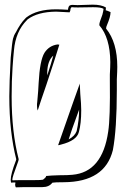

<svg xmlns="http://www.w3.org/2000/svg" viewBox="-20 -754 524 825"><path d="M482 -413V-367Q482 -199 465 -109Q431 28 254 29Q215 29 205 31Q191 50 162 50Q158 50 150 50H118Q67 50 48 51Q45 46 45 39Q45 38 46 34Q46 31 46 30Q31 30 28 31Q26 26 26 19Q26 -6 48 -63V-62Q48 -62 48.5 -64.5Q49 -67 49 -67Q50 -69 50 -69Q20 -186 20 -340Q20 -395 26 -506Q32 -573 36 -588Q40 -603 47 -614V-613Q67 -653 89 -675L93 -679Q139 -714 221 -714Q241 -714 272 -712Q274 -729 281 -731Q285 -733 291 -733Q299 -732 313 -732Q323 -732 345 -733Q368 -734 378 -734Q415 -734 435 -722Q435 -713 434 -710Q442 -708 455 -702Q455 -682 440 -647Q436 -638 436 -633V-631Q484 -572 484 -467Q484 -450 482 -413ZM452 -434Q454 -468 454 -487Q453 -592 407 -645V-650Q407 -657 420 -691Q424 -706 425 -716Q415 -723 380 -723Q370 -723 348 -722.5Q326 -722 315 -722Q297 -722 290 -723H289Q283 -723 282 -708Q280 -702 279 -701Q221 -704 221 -704Q142 -703 99 -671L96 -668Q47 -619 40 -538Q39 -528 37 -506Q35 -479 34 -465Q30 -407 30 -339Q30 -187 60 -71V-67Q59 -62 53 -46Q33 7 33 18Q34 20 34 21Q46 20 71 20H123Q159 20 166 18H165L166 17Q169 15 171.5 12.5Q174 10 175.5 8.5Q177 7 177.5 5.5Q178 4 178 3L179 2H181Q197 0 234 -1Q273 -1 291 -3Q420 -14 445 -189Q454 -247 452 -408Q452 -423 452 -434ZM323 -395V-391Q323 -379 325 -350Q329 -306 329 -280Q329 -223 319 -187Q310 -150 243 -133Q237 -131 232 -130L230 -131Q312 -366 323 -395ZM142 -279Q139 -286 139 -300Q139 -302 139 -307Q140 -313 140 -316L142 -339Q144 -357 146 -397Q151 -494 171 -527Q191 -558 227 -563L235 -562Q218 -506 180 -392Q153 -314 142 -279ZM309 -190V-189Q320 -238 320 -283Q282 -180 275 -155Q301 -169 309 -190ZM183 -430Q199 -478 209 -515Q184 -493 183 -443Q183 -432 183 -430Z"/></svg>

Font: Londrina Shadow
Style: Regular
Weight: 400
Designer: Marcelo Magalhaes
Foundry: Marcelo Magalhães
Version: Version 1.001 2011